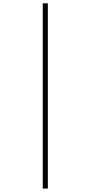

<svg xmlns="http://www.w3.org/2000/svg" viewBox="-20 -846 540 1142"><path d="M234.4 275.4V-826.2H264.6V275.4Z"/></svg>

Font: Gen Shin Gothic Monospace ExtraLight
Style: Regular
Weight: 200
Designer: [Source Han Sans]
Ryoko NISHIZUKA  (kana & ideographs); Paul D. Hunt (Latin, Greek & Cyrillic); Wenlong ZHANG  (bopomofo
Version: Version 1.002.20150607